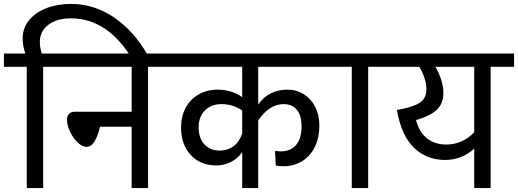

<svg xmlns="http://www.w3.org/2000/svg" viewBox="-40 -963 2652 983"><path d="M715 -683 637 -661Q511 -869 323 -869Q251 -869 207.5 -836Q164 -803 164 -748Q164 -719 174 -689H301V-621H181V0H97V-621H-20V-689H90Q76 -727 76 -765Q76 -819 108.5 -859Q141 -899 197 -921Q253 -943 323 -943Q442 -943 543.5 -874Q645 -805 715 -683Z M838 -621H718V0H634V-314H472Q462 -269 444.5 -240Q427 -211 403 -211Q381 -211 357.5 -233.5Q334 -256 318.5 -289Q303 -322 303 -350Q303 -370 314 -380.5Q325 -391 344 -391H634V-621H231V-689H838Z M1282 -427Q1306 -464 1344.5 -484Q1383 -504 1431 -504Q1478 -504 1515.5 -480.5Q1553 -457 1574 -415.5Q1595 -374 1595 -321Q1595 -256 1571 -209Q1547 -162 1505.5 -137Q1464 -112 1413 -112Q1395 -112 1372 -115L1368 -190Q1386 -188 1397 -188Q1448 -188 1476 -221Q1504 -254 1504 -317Q1504 -371 1480 -400.5Q1456 -430 1412 -430Q1340 -430 1282 -347V0H1200V-184Q1176 -150 1140.5 -133Q1105 -116 1068 -116Q986 -116 936.5 -169.5Q887 -223 887 -311Q887 -367 910.5 -411Q934 -455 977 -479.5Q1020 -504 1075 -504Q1144 -504 1200 -466V-621H798V-689H1684V-621H1282ZM1200 -279V-397Q1153 -430 1094 -430Q1042 -430 1009.5 -398Q977 -366 977 -311Q977 -256 1006.5 -224Q1036 -192 1085 -192Q1124 -192 1154 -213Q1184 -234 1200 -279Z M1965 -621H1845V0H1761V-621H1644V-689H1965Z M2592 -621H2472V0H2388V-202Q2324 -144 2238 -144Q2145 -144 2080 -206Q2015 -268 1992 -400Q2069 -413 2106 -435Q2143 -457 2143 -506Q2143 -559 2107 -621H1925V-689H2592ZM2388 -621H2189Q2207 -591 2218.5 -555.5Q2230 -520 2230 -489Q2230 -433 2197 -401.5Q2164 -370 2090 -348Q2106 -287 2146 -255Q2186 -223 2245 -223Q2287 -223 2323.5 -239.5Q2360 -256 2388 -286Z"/></svg>

Font: FiraGOUPP
Style: Medium
Weight: 400
Designer: bBox Type
Foundry: bBox Type GmbH
Version: Version 1.001